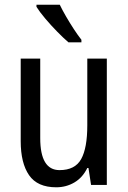

<svg xmlns="http://www.w3.org/2000/svg" viewBox="-20 -786 545 816"><path d="M434 -537V0H367L356 -72H351Q331 -31 296 -10.5Q261 10 219 10Q139 10 103.5 -41.5Q68 -93 68 -186V-537H151V-199Q151 -63 233 -63Q299 -63 325 -110Q351 -157 351 -253V-537ZM234 -766Q245 -743 261 -715.5Q277 -688 294 -662Q311 -636 326 -617V-606H271Q251 -623 223.5 -651Q196 -679 172 -707.5Q148 -736 135 -757V-766Z"/></svg>

Font: Noto Sans Thai Looped Condensed
Style: Regular
Weight: 400
Width: 3
Designer: Sasikarn Vongin, Ben Mitchell
Foundry: The Fontpad Ltd
Version: Version 1.001; ttfautohint (v1.8.4.7-5d5b)